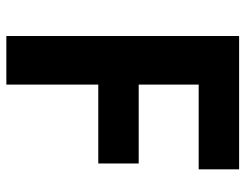

<svg xmlns="http://www.w3.org/2000/svg" viewBox="-102 -652 754 589"><g transform="rotate(90 274.5 -357.0)"><path d="M239 0V-282H481V-406H239V-590H499V-714H90V0Z"/></g></svg>

Font: Noto Traditional Nushu
Style: Bold
Weight: 700
Designer: LIU Zhao
Foundry: LiuZhao Studio
Version: Version 2.003